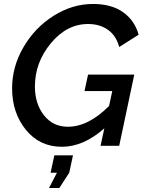

<svg xmlns="http://www.w3.org/2000/svg" viewBox="-20 -735 731 968"><path d="M406 -276 424 -359H657L581 0H487L506 -88Q401 5 292 5Q180 5 110.5 -80.5Q41 -166 41 -290Q41 -399 98.5 -497.5Q156 -596 250.5 -655.5Q345 -715 449 -715Q542 -715 600.5 -673.5Q659 -632 679 -560L581 -498Q566 -555 524.5 -584.5Q483 -614 424 -614Q317 -614 236.5 -517Q156 -420 156 -299Q156 -212 201.5 -154Q247 -96 322 -96Q426 -96 530 -201L546 -276ZM235 136 254 48H348L329 136L279 213H227L267 136Z"/></svg>

Font: Raleway-v4020 SemiBold
Style: Italic
Weight: 600
Italic angle: -12°
Designer: Matt McInerney, Pablo Impallari, Rodrigo Fuenzalida
Foundry: Matt McInerney, Pablo Impallari, Rodrigo Fuenzalida
Version: Version 4.020;PS 004.020;hotconv 1.0.88;makeotf.lib2.5.64775